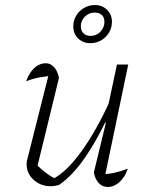

<svg xmlns="http://www.w3.org/2000/svg" viewBox="-20 -739 590 765"><path d="M215 -429 126 -64 123 -86Q143 -65 165.5 -48.5Q188 -32 207 -24L189 -25Q245 -53 306 -138Q367 -223 423 -348L435 -326Q407 -264 379.5 -212.5Q352 -161 325 -120.5Q298 -80 270.5 -50.5Q243 -21 215 -2Q197 3 182 3Q142 3 114 -22.5Q86 -48 86 -85Q86 -98 90 -109L178 -458L196 -437Q166 -436 137 -430.5Q108 -425 84 -415Q92 -437 104 -453.5Q116 -470 131 -478.5Q146 -487 162 -487Q181 -487 195 -472Q209 -457 215 -429ZM354 -52 402 -250 397 -252 446 -482H491L395 -22L384 -45Q412 -45 438 -51Q464 -57 489 -67Q482 -45 469.5 -28.5Q457 -12 441.5 -3Q426 6 410 6Q388 6 373.5 -9.5Q359 -25 354 -52ZM341 -567Q311 -567 291.5 -585.5Q272 -604 272 -634Q272 -657 283.5 -676.5Q295 -696 315 -707.5Q335 -719 358 -719Q387 -719 406.5 -700Q426 -681 426 -652Q426 -629 414.5 -609.5Q403 -590 383.5 -578.5Q364 -567 341 -567ZM341 -596Q364 -596 380 -612.5Q396 -629 396 -652Q396 -670 385.5 -679.5Q375 -689 357 -689Q335 -689 318.5 -673Q302 -657 302 -634Q302 -617 312.5 -606.5Q323 -596 341 -596Z"/></svg>

Font: Piazzolla Thin Thin
Style: Italic
Weight: 250
Italic angle: -11.3°
Version: Version 2.005